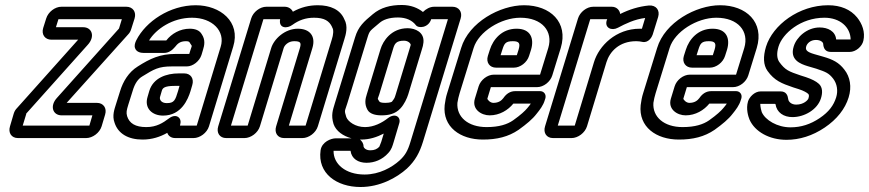

<svg xmlns="http://www.w3.org/2000/svg" viewBox="-20 -528 3480 769"><path d="M71 -25 85 -71V-73L331 -348C362 -381 349 -419 313 -419H204L214 -451H468L457 -415C457 -414 456 -413 456 -413L209 -137C178 -104 191 -66 227 -66H350L338 -25ZM387 -22 401 -69C409 -95 394 -116 368 -116H247L494 -391C499 -396 503 -403 506 -413L519 -454C527 -480 512 -501 486 -501H226C200 -501 173 -480 165 -454L153 -416C145 -390 160 -369 186 -369H293L48 -95C43 -90 38 -83 35 -73L20 -22C12 4 26 25 52 25H325C351 25 379 4 387 -22Z M787 -308 793 -328C799 -347 803 -369 788 -391C779 -407 761 -413 740 -413C701 -413 667 -393 646 -366H577C605 -412 671 -457 749 -457C831 -457 883 -403 864 -341L768 -25H701L702 -31C709 -55 686 -76 657 -54C633 -36 607 -19 566 -19C522 -19 498 -34 489 -63C485 -78 487 -86 494 -109L511 -163C520 -194 533 -212 550 -222C597 -251 615 -262 669 -262H728C753 -262 779 -283 787 -308ZM682 25H755C781 25 809 4 817 -22L914 -341C945 -441 862 -507 764 -507C660 -507 564 -442 526 -367C521 -357 517 -345 521 -335C526 -320 543 -316 555 -316H637C656 -316 670 -327 681 -340C690 -351 699 -363 725 -363C736 -363 739 -360 740 -357C750 -340 750 -350 743 -328L738 -312H684C620 -312 581 -293 532 -262C495 -239 473 -202 461 -163L444 -109C439 -92 428 -65 439 -36C453 7 493 31 551 31C589 31 622 20 650 4C654 16 665 25 682 25ZM718 -234H696C646 -234 594 -216 578 -164L571 -140C557 -94 590 -65 633 -65C707 -65 733 -131 743 -163L750 -187C758 -213 744 -234 718 -234ZM680 -184H699L693 -163C682 -127 678 -115 648 -115C625 -115 618 -130 621 -140L628 -164C631 -174 636 -184 680 -184Z M1311 -417C1317 -409 1315 -388 1309 -370L1204 -25H1137L1231 -335C1246 -384 1220 -413 1173 -413C1121 -413 1077 -372 1066 -335L972 -25H905L1035 -451H1102C1095 -414 1130 -412 1152 -429C1177 -447 1204 -457 1238 -457C1279 -457 1299 -444 1310 -420C1311 -419 1310 -418 1311 -417ZM1120 -501H1047C1021 -501 994 -480 986 -454L854 -22C846 4 860 25 886 25H959C985 25 1013 4 1021 -22L1116 -335C1119 -346 1134 -363 1158 -363C1185 -363 1187 -356 1181 -335L1086 -22C1078 4 1092 25 1118 25H1191C1217 25 1245 4 1253 -22L1359 -370C1365 -389 1375 -423 1359 -451C1343 -489 1304 -507 1253 -507C1218 -507 1185 -499 1153 -481C1148 -492 1136 -501 1120 -501Z M1422 31H1427C1460 31 1490 21 1517 7L1507 40C1503 52 1499 59 1499 60C1490 69 1480 74 1463 74C1446 74 1437 65 1436 58C1436 46 1429 37 1422 31ZM1792 -501H1719C1702 -501 1686 -492 1674 -480C1654 -496 1626 -508 1589 -508C1544 -508 1505 -498 1473 -471C1438 -442 1415 -422 1402 -378L1321 -114C1313 -87 1305 -67 1316 -31C1326 -3 1354 17 1388 26H1325C1306 26 1269 40 1264 74C1251 166 1328 221 1424 221C1502 221 1569 184 1610 147C1644 115 1661 82 1674 40L1825 -454C1833 -480 1818 -501 1792 -501ZM1574 -458C1607 -458 1631 -446 1645 -428C1655 -413 1696 -416 1707 -451H1774L1624 40C1613 77 1602 95 1580 115C1550 142 1500 171 1440 171C1364 171 1315 129 1316 76H1384C1388 108 1415 124 1448 124C1479 124 1511 112 1535 85C1549 70 1552 56 1557 40L1579 -34C1587 -59 1563 -77 1534 -55C1510 -36 1477 -19 1442 -19C1403 -19 1374 -41 1367 -59C1358 -88 1361 -81 1371 -114L1452 -378C1461 -408 1463 -404 1501 -437C1514 -448 1537 -458 1574 -458ZM1615 -150 1670 -331C1673 -340 1675 -348 1676 -358C1680 -399 1643 -415 1613 -415C1547 -415 1514 -364 1504 -331L1449 -150C1443 -132 1439 -111 1452 -88C1461 -72 1483 -66 1508 -66C1535 -66 1563 -71 1584 -94C1599 -110 1610 -134 1615 -150ZM1625 -348C1625 -347 1622 -339 1620 -331L1565 -150C1560 -135 1562 -137 1550 -121C1550 -121 1545 -116 1523 -116C1506 -116 1501 -119 1499 -122C1490 -136 1493 -130 1499 -150L1554 -331C1560 -352 1566 -365 1598 -365C1615 -365 1625 -354 1625 -348Z M1897 -182 1882 -133C1869 -90 1908 -66 1941 -66C1981 -66 2015 -87 2036 -113H2106C2102 -107 2098 -102 2092 -95C2083 -84 2066 -68 2035 -46C2012 -30 1979 -19 1929 -19C1854 -19 1808 -60 1812 -116C1814 -129 1817 -142 1821 -155L1877 -336C1897 -401 1986 -457 2064 -457C2151 -457 2196 -403 2176 -336L2143 -229H1958C1932 -229 1905 -208 1897 -182ZM2192 -226 2226 -336C2257 -439 2184 -507 2079 -507C1983 -507 1858 -439 1827 -336L1771 -155C1766 -140 1763 -122 1761 -107C1752 -20 1823 31 1914 31C1970 31 2016 20 2057 -8C2089 -31 2113 -51 2129 -72C2142 -88 2156 -106 2162 -127L2164 -133C2169 -149 2159 -163 2143 -163H2044C2022 -163 2007 -151 1996 -135C1989 -126 1978 -116 1956 -116C1943 -116 1932 -129 1932 -133L1946 -179H2131C2157 -179 2184 -200 2192 -226ZM1967 -257H2038C2064 -257 2091 -278 2099 -304L2107 -329C2120 -373 2106 -413 2049 -413C1990 -413 1955 -370 1942 -329L1934 -304C1926 -278 1941 -257 1967 -257ZM2034 -363C2061 -363 2064 -353 2057 -329L2050 -307H1985L1992 -329C2000 -354 2005 -363 2034 -363Z M2430 -501H2356C2330 -501 2303 -480 2295 -454L2163 -22C2155 4 2169 25 2195 25H2269C2295 25 2323 4 2331 -22L2409 -279C2422 -321 2460 -363 2528 -363C2535 -363 2547 -362 2554 -360C2578 -356 2591 -380 2594 -389L2616 -460C2624 -487 2608 -508 2579 -506C2538 -502 2500 -490 2464 -472C2462 -487 2450 -501 2430 -501ZM2551 -413H2543C2447 -413 2379 -345 2359 -279L2282 -25H2214L2344 -451H2412L2410 -446C2401 -417 2429 -403 2455 -417C2485 -433 2522 -451 2564 -456Z M2682 -182 2667 -133C2654 -90 2693 -66 2726 -66C2766 -66 2800 -87 2821 -113H2891C2887 -107 2883 -102 2877 -95C2868 -84 2851 -68 2820 -46C2797 -30 2764 -19 2714 -19C2639 -19 2593 -60 2597 -116C2599 -129 2602 -142 2606 -155L2662 -336C2682 -401 2771 -457 2849 -457C2936 -457 2981 -403 2961 -336L2928 -229H2743C2717 -229 2690 -208 2682 -182ZM2977 -226 3011 -336C3042 -439 2969 -507 2864 -507C2768 -507 2643 -439 2612 -336L2556 -155C2551 -140 2548 -122 2546 -107C2537 -20 2608 31 2699 31C2755 31 2801 20 2842 -8C2874 -31 2898 -51 2914 -72C2927 -88 2941 -106 2947 -127L2949 -133C2954 -149 2944 -163 2928 -163H2829C2807 -163 2792 -151 2781 -135C2774 -126 2763 -116 2741 -116C2728 -116 2717 -129 2717 -133L2731 -179H2916C2942 -179 2969 -200 2977 -226ZM2752 -257H2823C2849 -257 2876 -278 2884 -304L2892 -329C2905 -373 2891 -413 2834 -413C2775 -413 2740 -370 2727 -329L2719 -304C2711 -278 2726 -257 2752 -257ZM2819 -363C2846 -363 2849 -353 2842 -329L2835 -307H2770L2777 -329C2785 -354 2790 -363 2819 -363Z M3387 -370H3329C3326 -403 3296 -418 3263 -418C3212 -418 3170 -379 3159 -342C3142 -288 3186 -272 3215 -263L3249 -253C3287 -240 3299 -236 3317 -213C3333 -192 3337 -164 3329 -138C3319 -106 3300 -80 3263 -55C3226 -30 3188 -18 3146 -18C3093 -18 3045 -47 3031 -79C3030 -81 3025 -100 3025 -112H3084C3085 -111 3086 -111 3086 -111C3091 -77 3119 -59 3154 -59C3202 -59 3254 -89 3268 -134C3275 -156 3275 -178 3260 -192C3248 -203 3231 -211 3208 -219L3186 -226C3139 -242 3125 -247 3101 -280C3093 -292 3089 -311 3098 -341C3114 -394 3187 -457 3282 -457C3345 -457 3386 -419 3387 -370ZM3169 -109C3149 -109 3138 -121 3137 -131C3135 -145 3130 -162 3106 -162H3027C3001 -162 2981 -138 2976 -122C2967 -92 2977 -61 2982 -49C3003 -1 3061 32 3130 32C3182 32 3234 16 3283 -17C3332 -50 3365 -92 3379 -138C3392 -180 3385 -220 3362 -249C3340 -278 3315 -290 3277 -301L3242 -311C3211 -320 3205 -328 3209 -342C3212 -353 3225 -368 3248 -368C3267 -368 3276 -359 3277 -353C3278 -335 3285 -320 3308 -320H3383C3408 -320 3433 -342 3438 -365C3446 -400 3433 -433 3413 -458C3387 -490 3347 -507 3297 -507C3180 -507 3075 -428 3048 -341C3036 -301 3037 -268 3054 -244C3082 -205 3110 -194 3157 -178L3179 -171C3198 -165 3212 -157 3217 -152C3219 -150 3222 -146 3218 -134C3216 -127 3199 -109 3169 -109Z"/></svg>

Font: DIN Rundschrift
Style: BreitKontKu
Weight: 400
Width: 7
Version: Version 1.027